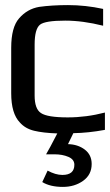

<svg xmlns="http://www.w3.org/2000/svg" viewBox="-20 -514 432 754"><path d="M272 133Q272 112 248.5 102Q225 92 194 92H161Q173 72 205 10Q149 8 114 -0.5Q79 -9 58 -33Q24 -68 24 -148V-326Q24 -407 55 -442Q87 -479 134 -487Q184 -494 247 -494Q316 -494 385 -479V-413Q305 -433 236 -433Q157 -433 137 -417Q116 -400 116 -339V-139Q116 -86 141 -70Q166 -53 246 -53Q319 -53 392 -72V-4Q327 8 268 9L247 52Q286 53 313 73.5Q340 94 340 130Q340 172 306.5 196Q273 220 227 220Q177 220 146 201L167 156Q198 173 225 173Q272 173 272 133Z"/></svg>

Font: Gamestation Display
Style: Regular
Weight: 400
Designer: Jonas Hecksher
Foundry: Jonas Hecksher, Playtypeª, e-types AS
Version: Version 1.003